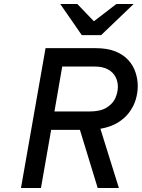

<svg xmlns="http://www.w3.org/2000/svg" viewBox="-20 -941 710 961"><path d="M85 0 208 -700H458.5Q516.5 -700 556.8 -684Q597 -668 622 -640.5Q647 -613 658.2 -579Q669.5 -545 669.5 -510Q669.5 -477 659.5 -443Q649.5 -409 627.2 -379Q605 -349 569.5 -327.2Q534 -305.5 482.5 -296.5L575 0H469L380 -291H236L185 0ZM252.5 -383H427Q483.5 -383 514.5 -402.8Q545.5 -422.5 557.8 -451.2Q570 -480 570 -507Q570 -532.5 558.5 -555.5Q547 -578.5 521.2 -593.2Q495.5 -608 452 -608H291.5ZM389.5 -765 281.5 -921H367L450 -834.5L562.5 -921H649L486 -765Z"/></svg>

Font: Overpass Medium
Style: Italic
Weight: 500
Italic angle: -10°
Designer: Delve Withrington, Dave Bailey, Thomas Jockin
Foundry: Delve Fonts LLC
Version: Version 4.000